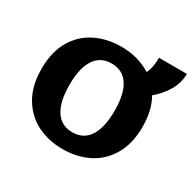

<svg xmlns="http://www.w3.org/2000/svg" viewBox="-126 -684 858 840"><g transform="rotate(30 303.0 -263.5)"><path d="M29 -244Q29 -330 63.5 -388Q98 -446 156 -474Q214 -502 284 -502Q369 -502 434 -461Q450 -490 450 -542H591Q591 -497 567 -456Q543 -415 506 -385Q539 -327 539 -244Q539 -158 504 -99.5Q469 -41 411.5 -13Q354 15 284 15Q214 15 156.5 -13Q99 -41 64 -99.5Q29 -158 29 -244ZM398 -244Q398 -329 369 -373Q340 -417 284 -417Q228 -417 199 -373Q170 -329 170 -244Q170 -159 199 -114.5Q228 -70 284 -70Q340 -70 369 -114.5Q398 -159 398 -244Z"/></g></svg>

Font: Maitree
Style: Bold
Weight: 700
Designer: CadsonDemak Team
Foundry: CadsonDemak
Version: Version 1.002